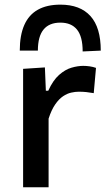

<svg xmlns="http://www.w3.org/2000/svg" viewBox="-20 -786 444 806"><path d="M77 0Q77 -54.5 77 -105.5Q77 -156.5 77 -218V-268Q77 -323.5 77 -381.2Q77 -439 77 -497L168.5 -503L172.5 -405H182.5Q202.5 -449 228 -471.5Q253.5 -494 280 -501.8Q306.5 -509.5 329.5 -509.5Q342.5 -509.5 356.5 -507.5Q370.5 -505.5 383 -501L373.5 -395Q356 -398 342 -399.5Q328 -401 310 -401Q296 -401 279 -397.2Q262 -393.5 244.8 -382Q227.5 -370.5 211.8 -347.8Q196 -325 184 -288V-212.5Q184 -155 184 -104.8Q184 -54.5 184 0ZM327 -570Q327 -632.5 303.2 -661.8Q279.5 -691 233.5 -691Q186.5 -691 162.8 -662Q139 -633 139 -573.5H63Q63 -638 82 -681Q101 -724 139 -745.2Q177 -766.5 233.5 -766.5Q316.5 -766.5 359.8 -718.5Q403 -670.5 403 -573.5Z"/></svg>

Font: Commissioner Thin Medium
Style: Regular
Weight: 500
Version: Version 1.000